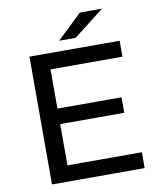

<svg xmlns="http://www.w3.org/2000/svg" viewBox="-95 -962 860 1036"><g transform="rotate(-10 335.0 -443.5)"><path d="M105 0V-700.2H599.1V-612.8H205.1V-397.9H556.2V-313H205.1V-86.9H612.8V0ZM277.8 -756.8 414.1 -887.2H535.6L367.7 -756.8Z"/></g></svg>

Font: Montserrat Medium
Style: Regular
Weight: 500
Designer: Julieta Ulanovsky
Foundry: Julieta Ulanovsky
Version: Version 7.200